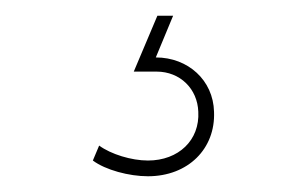

<svg xmlns="http://www.w3.org/2000/svg" viewBox="-20 -24 390 244"><path d="M178 49 200 -4H180L150 67H179C209 67 231 89 232 118C234 154 207 180 168 180C147 180 121 172 106 161L98 180C114 192 144 200 168 200C219 200 254 165 252 118C251 78 219 49 178 49Z"/></svg>

Font: Montserrat Thin
Style: Regular
Weight: 250
Designer: Julieta Ulanovsky
Foundry: Julieta Ulanovsky
Version: Version 4.000